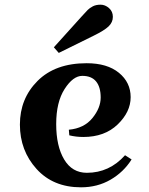

<svg xmlns="http://www.w3.org/2000/svg" viewBox="-20 -785 637 820"><path d="M351 -47Q447 -47 514 -122L542 -104Q508 -50 452 -17.5Q396 15 326 15Q207 15 136 -63.5Q65 -142 65 -253Q65 -364 140.5 -439.5Q216 -515 350 -515Q438 -515 488 -474Q538 -433 538 -370Q538 -307 482.5 -253.5Q427 -200 336 -200Q305 -200 276 -207L274 -231Q339 -237 374.5 -280.5Q410 -324 410 -368.5Q410 -413 390.5 -437Q371 -461 331.5 -461Q292 -461 256 -405Q220 -349 220 -255Q220 -161 254 -104Q288 -47 351 -47ZM379 -632 231 -559 210 -583 329 -715Q346 -734 354.5 -742.5Q363 -751 376.5 -758Q390 -765 409.5 -765Q429 -765 445.5 -750.5Q462 -736 462 -713Q462 -690 444 -672.5Q426 -655 379 -632Z"/></svg>

Font: Croissant One
Style: Regular
Weight: 400
Designer: Eduardo Rodriguez Tunni
Foundry: Eduardo Rodriguez Tunni
Version: Version 1.001